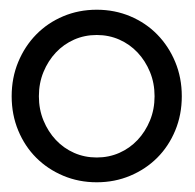

<svg xmlns="http://www.w3.org/2000/svg" viewBox="-20 -769 402 395"><path d="M4 -571Q4 -609 17.5 -641.5Q31 -674 54.5 -698Q78 -722 110 -735.5Q142 -749 179 -749Q216 -749 248 -735.5Q280 -722 303.5 -698Q327 -674 340.5 -641.5Q354 -609 354 -571Q354 -533 340.5 -500.5Q327 -468 303.5 -444.5Q280 -421 248 -407.5Q216 -394 179 -394Q142 -394 110 -407.5Q78 -421 54.5 -444.5Q31 -468 17.5 -500.5Q4 -533 4 -571ZM60 -571Q60 -544 69.5 -521Q79 -498 95 -481Q111 -464 132.5 -454.5Q154 -445 179 -445Q204 -445 225.5 -454.5Q247 -464 263 -481Q279 -498 288.5 -521Q298 -544 298 -571Q298 -598 288.5 -621Q279 -644 263 -661Q247 -678 225.5 -687.5Q204 -697 179 -697Q154 -697 132.5 -687.5Q111 -678 95 -661Q79 -644 69.5 -621Q60 -598 60 -571Z"/></svg>

Font: Milkman
Style: Regular
Weight: 300
Designer: Giulia Boggio / Martin Desinde
Version: Version 1.000